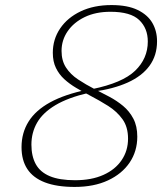

<svg xmlns="http://www.w3.org/2000/svg" viewBox="-20 -728 665 758"><path d="M347.5 -366 343 -376Q463.5 -400.5 513.5 -448.8Q563.5 -497 563.5 -564Q563.5 -616.5 529.5 -649Q495.5 -681.5 416 -681.5Q357.5 -681.5 314.2 -660.5Q271 -639.5 247 -604.5Q223 -569.5 223 -527Q223 -488.5 240.5 -461.5Q258 -434.5 288 -414.5Q318 -394.5 355 -375.5Q382.5 -361.5 411.8 -346Q441 -330.5 466 -309.8Q491 -289 506.5 -259.5Q522 -230 522 -188.5Q522 -131 491.8 -86.2Q461.5 -41.5 406.2 -15.8Q351 10 274.5 10Q204 10 157.2 -8Q110.5 -26 87.8 -60.8Q65 -95.5 65 -147Q65 -203.5 92.8 -248Q120.5 -292.5 178 -324Q235.5 -355.5 324.5 -374L330 -361.5Q248.5 -342.5 198.8 -312.8Q149 -283 126.5 -243.8Q104 -204.5 104 -157Q104 -111.5 121.2 -80Q138.5 -48.5 176.5 -32.5Q214.5 -16.5 276.5 -16.5Q341.5 -16.5 388.2 -37.5Q435 -58.5 460.2 -95.8Q485.5 -133 485.5 -180.5Q485.5 -227 463.5 -257.5Q441.5 -288 407 -309.8Q372.5 -331.5 335 -351Q307 -365.5 280.8 -381Q254.5 -396.5 233.8 -415.5Q213 -434.5 200.8 -459.8Q188.5 -485 188.5 -519.5Q188.5 -573 217.5 -615.8Q246.5 -658.5 298.5 -683.2Q350.5 -708 420 -708Q483.5 -708 523.2 -688.8Q563 -669.5 581.5 -637.5Q600 -605.5 600 -565Q600 -509 570.2 -468.2Q540.5 -427.5 483.8 -402Q427 -376.5 347.5 -366Z"/></svg>

Font: Newsreader 9pt ExtraLight
Style: Italic
Weight: 250
Italic angle: -17°
Designer: Hugues Gentile
Foundry: Production Type
Version: Version 1.003